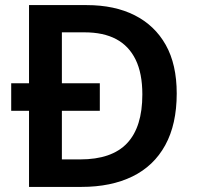

<svg xmlns="http://www.w3.org/2000/svg" viewBox="-20 -734 772 754"><path d="M320 -714Q430 -714 509 -674Q588 -634 631 -557.5Q674 -481 674 -367Q674 -246 629 -164Q584 -82 500 -41Q416 0 300 0H94V-299H24V-407H94V-714ZM312 -607H223V-407H372V-299H223V-108H295Q419 -108 479 -171.5Q539 -235 539 -363Q539 -446 512.5 -500Q486 -554 436 -580.5Q386 -607 312 -607Z"/></svg>

Font: Noto Sans Khmer SemiBold
Style: Regular
Weight: 600
Version: Version 2.003